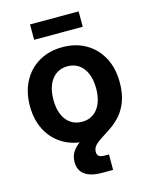

<svg xmlns="http://www.w3.org/2000/svg" viewBox="-131 -780 837 1067"><g transform="rotate(-15 287.5 -246.0)"><path d="M287.6 11.7Q210.9 11.7 152.6 -22Q94.2 -55.7 61.8 -116.2Q29.3 -176.8 29.3 -257.3Q29.3 -337.9 61.8 -398.7Q94.2 -459.5 152.6 -493.4Q210.9 -527.3 287.6 -527.3Q364.7 -527.3 422.9 -493.4Q481 -459.5 513.4 -398.7Q545.9 -337.9 545.9 -257.3Q545.9 -176.8 513.4 -116.2Q481 -55.7 422.9 -22Q364.7 11.7 287.6 11.7ZM287.6 -98.1Q325.2 -98.1 352.8 -117.2Q380.4 -136.2 395.5 -172.1Q410.6 -208 410.6 -257.3Q410.6 -307.1 395.5 -343Q380.4 -378.9 352.8 -398.2Q325.2 -417.5 287.6 -417.5Q250.5 -417.5 222.7 -398.2Q194.8 -378.9 179.7 -343Q164.6 -307.1 164.6 -257.3Q164.6 -207.5 179.7 -171.9Q194.8 -136.2 222.7 -117.2Q250.5 -98.1 287.6 -98.1ZM320.3 204.6Q255.9 204.6 222.2 179.9Q188.5 155.3 188.5 107.9Q188.5 72.8 205.3 48.1Q222.2 23.4 250.5 4.6Q278.8 -14.2 312.3 -31Q345.7 -47.9 379.4 -66.9Q413.1 -85.9 441.2 -111.1Q469.2 -136.2 486.1 -171.6Q502.9 -207 502.9 -257.3H545.9Q545.9 -193.4 529.3 -148.9Q512.7 -104.5 486.8 -74.7Q460.9 -44.9 431.4 -24.4Q401.9 -3.9 375.7 12.2Q349.6 28.3 333.3 44.7Q316.9 61 316.9 84Q316.9 99.6 326.9 107.7Q336.9 115.7 361.3 115.7Q367.2 115.7 372.8 115.7Q378.4 115.7 384.3 115.7V204.6Q369.6 204.6 352.3 204.6Q335 204.6 320.3 204.6ZM427.2 -695.8V-607.4H147.5V-695.8Z"/></g></svg>

Font: Inter Cardless Display
Style: Bold
Weight: 700
Designer: Rasmus Andersson
Foundry: rsms
Version: Version 4.001;git-9221beed3